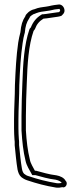

<svg xmlns="http://www.w3.org/2000/svg" viewBox="-20 -741 373 875"><path d="M44 -156C44 -138 45 -120 46 -105C46 -101 47 -98 47 -95V-79C51 -41 54 -3 60 32C63 45 67 57 77 66C86 73 95 78 105 81C147 95 187 106 236 114C246 115 256 114 264 112L269 113C284 112 289 91 279 83C272 69 254 61 237 58C202 54 175 45 144 37H139C132 23 119 4 116 -14C106 -54 101 -98 98 -147V-212C98 -261 100 -312 102 -362C105 -450 110 -534 133 -600C135 -602 137 -605 139 -608C148 -632 159 -644 178 -656C197 -657 226 -663 245 -665C250 -666 255 -667 260 -669C267 -676 274 -681 274 -693C274 -709 260 -724 244 -720L228 -718C220 -717 212 -715 203 -713C184 -709 169 -709 151 -704L137 -699C126 -697 118 -692 110 -686C106 -681 96 -674 96 -668C82 -647 76 -627 73 -594C69 -580 66 -564 63 -547C54 -484 51 -423 48 -353C48 -301 44 -249 44 -197ZM64 -156V-197C64 -248 68 -301 68 -353C71 -424 74 -483 83 -544C86 -562 88 -576 92 -589L93 -590V-592C96 -623 101 -639 113 -657L116 -662V-664C118 -666 122 -669 124 -671C131 -676 135 -678 141 -679L142 -680L157 -685C172 -689 186 -689 207 -693C217 -695 224 -697 230 -698L248 -700L249 -701C249 -701 254 -699 254 -693C254 -691 255 -691 249 -686C246 -685 243 -685 242 -685C222 -683 193 -677 177 -676H172L167 -673C146 -660 131 -642 121 -617L119 -614L116 -611L114 -607C90 -537 85 -451 82 -363C80 -313 78 -262 78 -212V-146C81 -97 86 -50 96 -10C101 15 115 34 121 46L127 57H141C171 65 199 74 234 78C249 81 259 88 261 92C257 93 260 93 259 93C253 94 245 95 239 94C191 86 153 76 111 62C103 60 96 56 90 51C85 46 82 39 80 28C74 -6 71 -42 67 -80V-95C67 -103 66 -104 66 -105V-106C65 -121 64 -139 64 -156Z"/></svg>

Font: Scribbler
Style: Clr
Weight: 400
Designer: Mew Too
Foundry: Cannot Into Space Fonts
Version: Version 1.001